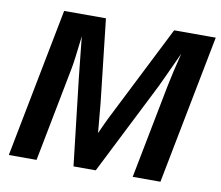

<svg xmlns="http://www.w3.org/2000/svg" viewBox="-76 -780 1004 872"><g transform="rotate(10 425.5 -344.0)"><path d="M229.5 -433.1 145.5 0H17.6L151.4 -688H344.2L387.2 -303.2Q390.1 -269.5 393.3 -235.8Q396.5 -202.1 399.4 -168.5Q408.2 -188 416.3 -205.8Q424.3 -223.6 432.1 -239.3L658.7 -688H850.6L716.8 0H588.9L672.9 -431.6Q679.2 -463.4 688.2 -502.7Q697.3 -542 709 -588.9Q679.2 -523.9 661.6 -486.1Q644 -448.2 634.8 -428.7Q625.5 -409.2 619.6 -398.4L418.5 0H315.9L270 -399.9Q262.2 -471.2 257.6 -518.3Q252.9 -565.4 250.5 -588.9Q243.7 -529.3 238.5 -490.5Q233.4 -451.7 229.5 -433.1Z"/></g></svg>

Font: Arimo
Style: Bold Italic
Weight: 700
Italic angle: -12°
Designer: Steve Matteson
Foundry: Monotype Imaging Inc.
Version: Version 1.33